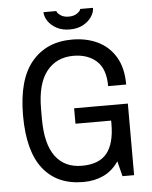

<svg xmlns="http://www.w3.org/2000/svg" viewBox="-58 -894 754 954"><g transform="rotate(-5 319.0 -417.0)"><path d="M319 12Q189 12 119 -76.5Q49 -165 49 -343Q49 -522 122.5 -610Q196 -698 324 -698Q396 -698 452 -671Q508 -644 540.5 -589.5Q573 -535 573 -452H483Q483 -538 439 -577.5Q395 -617 324 -617Q239 -617 190 -555Q141 -493 141 -368V-318Q141 -193 187 -131Q233 -69 319 -69Q405 -69 444 -117.5Q483 -166 483 -264V-317L520 -280H305V-357H573V0H515L496 -76Q465 -30 420 -9Q375 12 319 12ZM318 -749Q280 -749 252.5 -764Q225 -779 210 -801.5Q195 -824 195 -846H259Q261 -836 277 -824.5Q293 -813 318 -813Q344 -813 360.5 -824.5Q377 -836 378 -846H442Q442 -824 427 -801.5Q412 -779 384.5 -764Q357 -749 318 -749Z"/></g></svg>

Font: Archivo Narrow
Style: Regular
Weight: 400
Designer: Hector Gatti
Foundry: Omnibus-Type
Version: Version 3.002